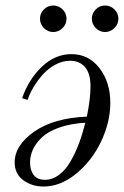

<svg xmlns="http://www.w3.org/2000/svg" viewBox="-20 -664 450 696"><path d="M80.1 -301.8 60.1 -308.1Q84.5 -377.4 132.3 -422.6Q180.2 -467.8 238.8 -467.8Q301.8 -467.8 340.8 -416.7Q379.9 -365.7 379.9 -291Q379.9 -221.2 346.2 -150.6Q312.5 -80.1 255.6 -33.9Q198.7 12.2 138.2 12.2Q95.7 12.2 64.5 -10.7Q33.2 -33.7 33.2 -75.2Q33.2 -137.2 104 -186.8Q174.8 -236.3 294.9 -241.2Q308.1 -307.1 308.1 -350.1Q308.1 -397.9 288.1 -420.9Q268.1 -443.8 233.9 -443.8Q206.5 -443.8 180.2 -429.4Q153.8 -415 134.3 -392.8Q114.7 -370.6 100.8 -346.9Q86.9 -323.2 80.1 -301.8ZM143.1 -12.2Q169.9 -12.2 193.8 -30Q217.8 -47.9 235.6 -78.9Q253.4 -109.9 266.4 -144.5Q279.3 -179.2 289.1 -219.2Q234.4 -215.8 193.6 -201.2Q152.8 -186.5 131.1 -165.3Q109.4 -144 99.1 -121.6Q88.9 -99.1 88.9 -75.2Q88.9 -47.9 101.8 -30Q114.7 -12.2 143.1 -12.2ZM327.1 -629.9Q341.3 -644 360.8 -644Q380.4 -644 394.8 -629.9Q409.2 -615.7 409.2 -596.2Q409.2 -576.7 394.8 -562.3Q380.4 -547.9 360.8 -547.9Q341.3 -547.9 327.1 -562.3Q313 -576.7 313 -596.2Q313 -615.7 327.1 -629.9ZM139.2 -629.9Q153.3 -644 172.9 -644Q192.4 -644 206.8 -629.9Q221.2 -615.7 221.2 -596.2Q221.2 -576.7 206.8 -562.3Q192.4 -547.9 172.9 -547.9Q153.3 -547.9 139.2 -562.3Q125 -576.7 125 -596.2Q125 -615.7 139.2 -629.9Z"/></svg>

Font: Flanker Steampunk
Style: Italic
Weight: 400
Italic angle: -12°
Designer: Alexey Kryukov, Leonardo Di Lena
Foundry: Alexey Kryukov, Leonardo Di Lena
Version: 1.210